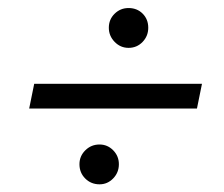

<svg xmlns="http://www.w3.org/2000/svg" viewBox="-20 -490 567 485"><path d="M304.7 -369.1Q284.2 -369.1 269.5 -384.3Q254.9 -399.4 254.9 -419.9Q254.9 -440.9 269.5 -455.3Q284.2 -469.7 304.7 -469.7Q326.2 -469.7 340.3 -455.6Q354.5 -441.4 354.5 -419.9Q354.5 -398.9 340.1 -384Q325.7 -369.1 304.7 -369.1ZM490.2 -278.3 477.5 -215.8H53.7L66.4 -278.3ZM231.4 -24.4Q210 -24.4 195.3 -39.1Q180.7 -53.7 180.7 -75.2Q180.7 -95.7 195.6 -110.4Q210.4 -125 231.4 -125Q251.5 -125 265.9 -110.4Q280.3 -95.7 280.3 -75.2Q280.3 -54.2 265.9 -39.3Q251.5 -24.4 231.4 -24.4Z"/></svg>

Font: Crimson Pro
Style: Italic
Weight: 400
Italic angle: -12°
Designer: Jacques Le Bailly
Foundry: Baron von Fonthausen
Version: Version 1.003